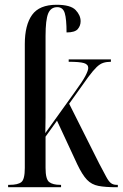

<svg xmlns="http://www.w3.org/2000/svg" viewBox="-20 -785 514 805"><path d="M14 0V-10H20Q55 -10 69.5 -21.5Q84 -33 84 -81V-600Q84 -680 114.5 -722.5Q145 -765 217 -765Q276 -765 297 -743Q318 -721 318 -696Q318 -677 306 -663Q294 -649 259 -649Q259 -705 251.5 -730Q244 -755 220 -755Q193 -755 182 -728.5Q171 -702 171 -634V-354Q171 -328 171 -292Q171 -256 170 -227L292 -397Q327 -445 338.5 -467.5Q350 -490 350 -500Q350 -515 332 -520.5Q314 -526 268 -526V-536H445V-526Q427 -526 413 -521.5Q399 -517 385 -503.5Q371 -490 350 -462L270 -350L396 -99Q415 -63 425.5 -43.5Q436 -24 445.5 -17Q455 -10 469 -10H474V0H469Q422 0 393 -5.5Q364 -11 344.5 -31.5Q325 -52 304 -96L219 -279L171 -212V-81Q171 -33 186.5 -21.5Q202 -10 232 -10H236V0Z"/></svg>

Font: Noto Serif Display ExtraCondensed
Style: Regular
Weight: 400
Width: 2
Designer: Monotype Design Team
Foundry: Monotype Imaging Inc.
Version: Version 2.009